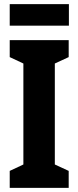

<svg xmlns="http://www.w3.org/2000/svg" viewBox="-20 -908 379 928"><path d="M313 -888H27V-784H313ZM312 0V-82L245 -113V-601L312 -632V-714H27V-632L93 -601V-113L27 -82V0Z"/></svg>

Font: Noto Sans Georgian ExtraCondensed ExtraBold
Style: Regular
Weight: 800
Width: 2
Designer: Monotype Design Team, Akaki Razmadze
Foundry: Google LLC
Version: Version 2.005